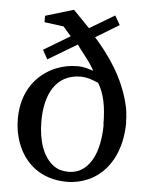

<svg xmlns="http://www.w3.org/2000/svg" viewBox="-53 -781 645 835"><g transform="rotate(5 269.5 -363.0)"><path d="M408 -251C408 -194 398 -140 378 -102C358 -65 327 -33 273 -33C248 -33 227 -39 210 -51C160 -86 137 -158 137 -243C137 -355 180 -450 292 -450C309 -450 329 -445 342 -440L368 -430C396 -385 407 -327 407 -251ZM504 -271C504 -299 501 -326 494 -352C466 -463 403 -553 338 -626L440 -688L417 -728L308 -663L236 -737L113 -700V-672L197 -661L232 -621L117 -552L139 -512L266 -588C267 -587 270 -582 276 -574C297 -547 326 -511 343 -480C342 -480 340 -481 336 -482C320 -487 298 -494 276 -494C241 -494 209 -488 180 -476C95 -441 34 -362 34 -244C34 -207 40 -173 51 -142C82 -55 154 11 270 11C304 11 335 4 364 -9C452 -49 505 -143 505 -271Z"/></g></svg>

Font: Veleka
Style: Regular
Weight: 400
Designer: Stefan Peev, Context Ltd, 2016; SIL International, 1997-2014.
Foundry: Stefan Peev, Context Ltd, 2016
Version: Version 1.000